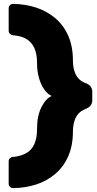

<svg xmlns="http://www.w3.org/2000/svg" viewBox="-20 -796 490 974"><path d="M51 -776Q110 -775 163.5 -757.5Q217 -740 259.5 -704.5Q302 -669 326 -615Q350 -561 350 -487Q350 -450 363 -421Q376 -392 405 -378L420 -372Q448 -359 448 -331V-287Q448 -259 420 -246L405 -239Q376 -226 363 -196.5Q350 -167 350 -131Q350 -57 326 -3Q302 51 260 86.5Q218 122 164.5 139.5Q111 157 52 158H46Q37 158 30.5 151.5Q24 145 24 136V22Q24 13 30 7Q36 1 43 0H47Q86 -4 113 -19Q140 -34 154 -64.5Q168 -95 168 -144Q168 -208 190 -252Q212 -296 242 -309Q222 -318 205 -341.5Q188 -365 178 -399.5Q168 -434 168 -474Q168 -523 154 -553Q140 -583 113.5 -598.5Q87 -614 48 -617L43 -618Q36 -619 30 -625Q24 -631 24 -640V-754Q24 -763 30.5 -769.5Q37 -776 46 -776Z"/></svg>

Font: Rubik Light ExtraBold
Style: Regular
Weight: 800
Version: Version 2.104